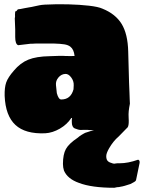

<svg xmlns="http://www.w3.org/2000/svg" viewBox="-20 -603 681 909"><path d="M194 28Q100 32 53 -11.5Q6 -55 2 -149Q1 -189 9.5 -213Q18 -237 46 -269Q76 -305 114 -320.5Q152 -336 216 -337Q241 -338 259.5 -338.5Q278 -339 288 -338Q317 -337 333 -338Q330 -369 313 -382Q303 -390 285 -393Q267 -396 233 -397H153Q143 -397 142.5 -396.5Q142 -396 133 -396H125L66 -389Q52 -394 52 -428Q52 -434 52 -440.5Q52 -447 52 -463.5Q52 -480 50 -516Q52 -523 51 -534L52 -549Q56 -549 58 -551L63 -557Q64 -559 66 -559Q70 -559 77.5 -560.5Q85 -562 95 -564L117 -568Q125 -570 129 -570Q157 -576 166.5 -578Q176 -580 191 -581Q248 -584 303 -582.5Q358 -581 401.5 -576Q445 -571 465 -562Q527 -537 556 -489.5Q585 -442 587 -359L591 -213Q592 -185 593 -163.5Q594 -142 594 -134L595 -112Q591 -92 589.5 -77.5Q588 -63 589 -46Q591 -16 586.5 -4.5Q582 7 569 8L407 13Q399 11 369 12Q358 13 350 10.5Q342 8 334 5Q320 -1 320 -25V-37Q320 -39 321 -40V-43Q319 -45 318 -45Q298 -14 263.5 6Q229 26 194 28ZM270 -132Q315 -132 328 -180L329 -199Q330 -219 317 -236.5Q304 -254 289 -253Q270 -252 256.5 -236Q243 -220 245 -200L249 -162Q257 -132 270 -132ZM322 -41Q322 -41 322 -41ZM531 284 521 286Q414 286 354 263Q300 244 283 205Q278 190 278 173Q278 128 292 102.5Q306 77 348 49Q352 45 356.5 42Q361 39 367 35Q372 32 376.5 29.5Q381 27 383 26L463 0Q465 0 466 -1Q467 -1 467.5 -2.5Q468 -4 469 -4H488L511 -3Q557 -3 584 0L542 43Q516 65 496 100Q483 123 483 136Q483 151 489 158Q495 165 506 168Q508 169 514.5 171Q521 173 527 171Q531 170 535.5 170Q540 170 547 170Q586 170 634 153Q641 156 641 163V168L624 250Q623 254 615.5 258.5Q608 263 598 268Q583 273 571 276.5Q559 280 551 281Q547 282 544 282.5Q541 283 539 283Q533 283 531 284Z"/></svg>

Font: Sigmar
Style: Regular
Weight: 400
Designer: Vernon Adams
Foundry: Vernon Adams
Version: Version 1.000; ttfautohint (v1.8.4.7-5d5b);gftools[0.9.24]